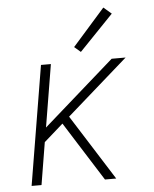

<svg xmlns="http://www.w3.org/2000/svg" viewBox="-54 -804 683 850"><g transform="rotate(-5 288.0 -379.5)"><path d="M52 0H96L127 -188L212 -263L258 -190L378 0H428L244 -291L516 -530H454L138 -252L184 -530H140ZM321 -572 472 -729 437 -759 293 -596Z"/></g></svg>

Font: Iosevka Sparkle XLtObl
Style: Regular
Weight: 200
Italic angle: -9°
Designer: Belleve Invis
Foundry: Belleve Invis
Version: Version 4.5.0; ttfautohint (v1.8.3)